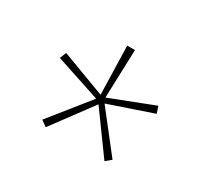

<svg xmlns="http://www.w3.org/2000/svg" viewBox="-75 -867 553 515"><g transform="rotate(30 201.5 -609.5)"><path d="M214 -759H190L194 -609L58 -660L50 -640L189 -594L92 -473L110 -460L202 -584L292 -460L309 -474L215 -594L350 -640L343 -661L209 -609Z"/></g></svg>

Font: Noto Sans Arabic UI Cn Th
Style: Regular
Weight: 100
Width: 3
Designer: Monotype Design Team, Nadine Chahine and Nizar Qandah
Foundry: Monotype Imaging Inc.
Version: Version 2.010